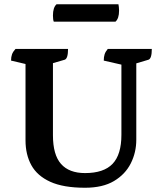

<svg xmlns="http://www.w3.org/2000/svg" viewBox="-20 -871 765 903"><path d="M380 12Q278 12 216.5 -16Q155 -44 127.5 -94Q100 -144 100 -211V-570L32 -586Q32 -603 36.5 -615.5Q41 -628 53 -641H300Q300 -595 284 -590L229 -574V-235Q229 -143 267 -100Q305 -57 380 -57Q468 -57 509.5 -100.5Q551 -144 551 -237V-567L468 -586Q468 -603 472 -615.5Q476 -628 487 -641H694Q694 -595 678 -590L621 -573V-214Q621 -154 595 -102.5Q569 -51 516 -19.5Q463 12 380 12ZM523 -769H233Q229 -778 229 -798Q229 -836 246 -851H537Q538 -846 539 -838Q540 -830 540 -821Q540 -784 523 -769Z"/></svg>

Font: Petrona
Style: Bold
Weight: 700
Designer: Ringo R. Seeber
Foundry: Ringo R. Seeber
Version: Version 2.001; ttfautohint (v1.8.3)